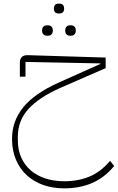

<svg xmlns="http://www.w3.org/2000/svg" viewBox="-20 -730 647 1054"><path d="M333 304Q270 304 217.5 285.5Q165 267 127 232Q89 197 67.5 146.5Q46 96 46 32Q46 -66 108.5 -142Q171 -218 303 -277L531 -379V-382L120 -390V-309H89V-386Q89 -430 137 -427L560 -414V-356L310 -247Q195 -196 136.5 -132Q78 -68 78 20V41Q78 93 96.5 134.5Q115 176 148.5 205Q182 234 229 249.5Q276 265 333 265Q410 265 472 239Q534 213 584 153L607 181Q553 246 485 275Q417 304 333 304ZM364 -534Q353 -534 345.5 -541Q338 -548 338 -562Q338 -577 345.5 -584Q353 -591 364 -591H370Q381 -591 388.5 -584Q396 -577 396 -562Q396 -548 388.5 -541Q381 -534 370 -534ZM238 -534Q226 -534 218.5 -541Q211 -548 211 -562Q211 -577 218.5 -584Q226 -591 238 -591H243Q255 -591 262.5 -584Q270 -577 270 -562Q270 -548 262.5 -541Q255 -534 243 -534ZM301 -656Q276 -656 276 -683Q276 -710 301 -710H307Q318 -710 325 -703.5Q332 -697 332 -683Q332 -669 325 -662.5Q318 -656 307 -656Z"/></svg>

Font: IBM Plex Sans Arabic ExtLt
Style: Regular
Weight: 200
Designer: Mike Abbink, Paul van der Laan, Pieter van Rosmalen, Wael Morcos, Khajak Apelian
Foundry: Bold Monday
Version: Version 1.2